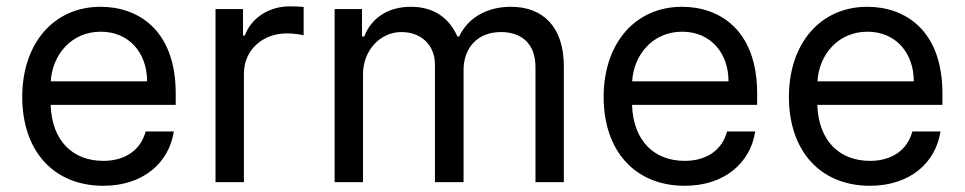

<svg xmlns="http://www.w3.org/2000/svg" viewBox="-20 -574 3040 605"><path d="M305.8 11.4C432.5 11.4 513.1 -62.5 527.7 -159.8H438.9C423.7 -101.6 374.6 -67.1 305.8 -67.1C209.5 -67.1 143.5 -129.6 139.6 -243.6H533.7V-279.5C533.7 -481.2 413.7 -552.6 297.2 -552.6C148.4 -552.6 50.1 -436.4 50.1 -268.5C50.1 -100.5 147 11.4 305.8 11.4ZM139.9 -317.8C144.9 -400.6 204.2 -474.1 297.6 -474.1C386.4 -474.1 443.5 -407.7 443.5 -317.8Z M659.1 0H748.6V-342C748.6 -415.5 806.1 -468.8 884.6 -468.8C906.6 -468.8 930.4 -464.5 936.8 -462.7V-552.2C926.8 -553.3 905.2 -554 892.4 -554C827.4 -554 771.3 -517 751.4 -462H745.7V-545.5H659.1Z M1034.4 0H1123.9V-339.8C1123.9 -418 1180.4 -473 1244.7 -473C1307.2 -473 1350.5 -432.2 1350.5 -370.7V0H1440.7V-353.3C1440.7 -422.6 1484 -473 1558.9 -473C1617.5 -473 1667.3 -441.8 1667.3 -362.6V0H1756.7V-365.1C1756.7 -492.5 1687.9 -552.6 1590.2 -552.6C1511.7 -552.6 1454.2 -516.3 1426.8 -459.2H1421.2C1394.9 -518.1 1346.6 -552.6 1274.5 -552.6C1203.5 -552.6 1150.6 -518.1 1127.8 -459.2H1120.7V-545.5H1034.4Z M2137.8 11.4C2264.6 11.4 2345.2 -62.5 2359.7 -159.8H2271C2255.7 -101.6 2206.7 -67.1 2137.8 -67.1C2041.5 -67.1 1975.5 -129.6 1971.6 -243.6H2365.8V-279.5C2365.8 -481.2 2245.7 -552.6 2129.3 -552.6C1980.5 -552.6 1882.1 -436.4 1882.1 -268.5C1882.1 -100.5 1979 11.4 2137.8 11.4ZM1971.9 -317.8C1976.9 -400.6 2036.2 -474.1 2129.6 -474.1C2218.4 -474.1 2275.6 -407.7 2275.6 -317.8Z M2721.6 11.4C2848.4 11.4 2929 -62.5 2943.5 -159.8H2854.8C2839.5 -101.6 2790.5 -67.1 2721.6 -67.1C2625.4 -67.1 2559.3 -129.6 2555.4 -243.6H2949.6V-279.5C2949.6 -481.2 2829.5 -552.6 2713.1 -552.6C2564.3 -552.6 2465.9 -436.4 2465.9 -268.5C2465.9 -100.5 2562.9 11.4 2721.6 11.4ZM2555.8 -317.8C2560.7 -400.6 2620 -474.1 2713.4 -474.1C2802.2 -474.1 2859.4 -407.7 2859.4 -317.8Z"/></svg>

Font: Margiela Sans Text
Style: Regular
Weight: 400
Designer: Stefan Endress, Andreas Faust
Version: Version 1.100;FEAKit 1.0